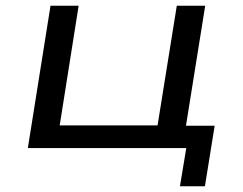

<svg xmlns="http://www.w3.org/2000/svg" viewBox="-20 -516 845 669"><path d="M607 133 629 0H77L156 -496H254L188 -79H529L596 -496H695L628 -78H728L694 133Z"/></svg>

Font: Nunito Sans 7pt Expanded
Style: Italic
Weight: 400
Width: 7
Italic angle: -9°
Designer: Vernon Adams
Foundry: Vernon Adams
Version: Version 3.101;gftools[0.9.27]